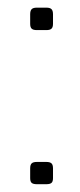

<svg xmlns="http://www.w3.org/2000/svg" viewBox="-20 -470 206 497"><path d="M117.2 -34.2V-8.8Q117.2 0 113.3 3.4Q109.4 6.8 100.1 6.8H75.2Q65.9 6.8 62 3.4Q58.1 0 58.1 -8.8V-34.2Q58.1 -43.5 62 -47.1Q65.9 -50.8 75.2 -50.8H100.1Q109.4 -50.8 113.3 -47.1Q117.2 -43.5 117.2 -34.2ZM117.2 -433.1V-408.2Q117.2 -399.4 113.3 -395.8Q109.4 -392.1 100.1 -392.1H75.2Q65.9 -392.1 62 -395.8Q58.1 -399.4 58.1 -408.2V-433.1Q58.1 -442.4 62 -446.3Q65.9 -450.2 75.2 -450.2H100.1Q109.4 -450.2 113.3 -446.3Q117.2 -442.4 117.2 -433.1Z"/></svg>

Font: Resagokr
Style: Light
Weight: 300
Designer: gluk
Foundry: gluk
Version: Version 0.95